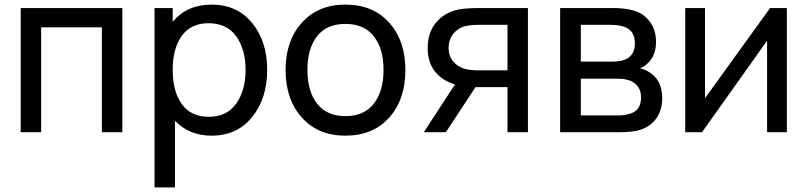

<svg xmlns="http://www.w3.org/2000/svg" viewBox="-20 -575 3512 835"><path d="M70 0V-540H512V0H423V-456H159V0Z M901 -555Q1011 -555 1076.5 -475Q1142 -395 1142 -271Q1142 -147 1076.5 -66Q1011 15 900 15Q803 15 741 -50V240H652V-540H731V-480Q793 -555 901 -555ZM889 -67Q966 -67 1007 -124Q1048 -181 1048 -271Q1048 -361 1007 -417.5Q966 -474 887 -474Q810 -474 770.5 -419Q731 -364 731 -271Q731 -178 770.5 -122.5Q810 -67 889 -67Z M1482 15Q1363 15 1292.5 -64Q1222 -143 1222 -271Q1222 -398 1293 -476.5Q1364 -555 1482 -555Q1602 -555 1672.5 -476.5Q1743 -398 1743 -271Q1743 -142 1672.5 -63.5Q1602 15 1482 15ZM1482 -70Q1564 -70 1606 -124.5Q1648 -179 1648 -271Q1648 -364 1605.5 -417.5Q1563 -471 1482 -471Q1400 -471 1358.5 -417Q1317 -363 1317 -271Q1317 -177 1359.5 -123.5Q1402 -70 1482 -70Z M2065 -540H2276V0H2187V-196H2070H2048L1919 0H1823L1959 -208Q1905 -223 1872.5 -263Q1840 -303 1840 -366Q1840 -433 1876 -476.5Q1912 -520 1971 -533Q2004 -540 2065 -540ZM2187 -269V-467H2064Q2024 -467 1998 -460Q1971 -452 1951 -427.5Q1931 -403 1931 -367Q1931 -331 1951 -307.5Q1971 -284 2003 -275Q2029 -269 2064 -269Z M2416 0V-540H2646Q2696 -540 2733 -530Q2778 -518 2805.5 -481.5Q2833 -445 2833 -393Q2833 -334 2798 -301Q2781 -284 2763 -278Q2780 -275 2799 -264Q2860 -229 2860 -149Q2860 -95 2833.5 -59Q2807 -23 2760 -9Q2727 0 2672 0ZM2506 -307H2640Q2676 -307 2696 -315Q2741 -332 2741 -386Q2741 -444 2693 -459Q2671 -467 2632 -467H2506ZM2506 -73H2667Q2697 -73 2718 -80Q2768 -93 2768 -152Q2768 -183 2750 -203.5Q2732 -224 2703 -229Q2689 -233 2659 -233H2506Z M3402 -540V0H3316V-398L3033 0H2960V-540H3046V-148L3329 -540Z"/></svg>

Font: Manrope Medium
Style: Medium
Weight: 500
Designer: Mikhail Sharanda
Foundry: Mikhail Sharanda
Version: Version 4.000;hotconv 1.0.109;makeotfexe 2.5.65596